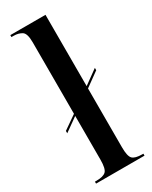

<svg xmlns="http://www.w3.org/2000/svg" viewBox="-199 -806 675 851"><g transform="rotate(-30 138.5 -380.0)"><path d="M21 0H269V-10H263Q227 -10 214 -23Q201 -36 201 -82V-383L273 -435V-447L201 -395V-760H21V-750H33Q56 -750 73.5 -739.5Q91 -729 91 -683V-317L22 -269V-257L91 -306V-82Q91 -36 77.5 -23Q64 -10 29 -10H21Z"/></g></svg>

Font: Noto Serif Display Condensed Semi
Style: Regular
Weight: 600
Width: 3
Designer: Monotype Design Team
Foundry: Monotype Imaging Inc.
Version: Version 1.900